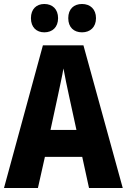

<svg xmlns="http://www.w3.org/2000/svg" viewBox="-20 -993 635 962"><path d="M135 -902C135 -856 163 -831 202 -831C243 -831 271 -857 271 -902C271 -947 243 -973 202 -973C163 -973 135 -948 135 -902ZM322 -902C322 -856 350 -831 391 -831C432 -831 461 -857 461 -902C461 -947 432 -973 391 -973C350 -973 322 -948 322 -902ZM426 -51H595L398 -766H195L0 -51H170L205 -207H392ZM326 -512 363 -342H233L270 -513C278 -552 292 -614 298 -650C305 -610 316 -558 326 -512Z"/></svg>

Font: Noto Sans Tamil UI Condensed ExtraBold
Style: Regular
Weight: 800
Width: 3
Designer: Jelle Bosma - Monotype Design Team
Foundry: Monotype Imaging Inc.
Version: Version 2.004